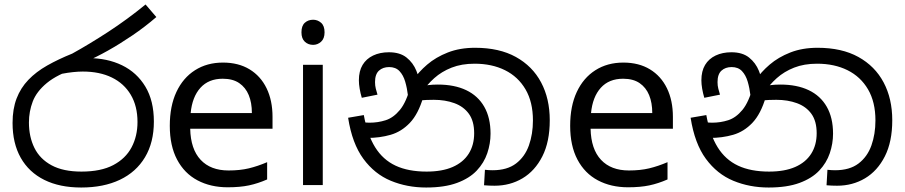

<svg xmlns="http://www.w3.org/2000/svg" viewBox="-20 -825 4034 856"><path d="M342 11Q246 11 177.5 -23Q109 -57 72.5 -121.5Q36 -186 36 -277Q36 -339 54 -386Q72 -433 106.5 -469Q141 -505 190.5 -533Q240 -561 302 -586Q378 -628 462.5 -683Q547 -738 629 -805L677 -749Q626 -705 570 -667Q514 -629 460.5 -599Q407 -569 362 -550L320 -521Q235 -493 189 -455Q143 -417 126 -372.5Q109 -328 109 -279Q109 -215 133.5 -165.5Q158 -116 210 -88Q262 -60 343 -60Q430 -60 485 -89Q540 -118 566.5 -168Q593 -218 593 -281Q593 -352 563 -402.5Q533 -453 478.5 -479.5Q424 -506 349 -506Q329 -506 305.5 -503.5Q282 -501 258.5 -496.5Q235 -492 214 -485L289 -555Q306 -562 326 -564Q346 -566 373 -566Q458 -566 524 -534Q590 -502 628 -439Q666 -376 666 -283Q666 -190 626.5 -124Q587 -58 514.5 -23.5Q442 11 342 11Z M974 -546Q1043 -546 1092.5 -516Q1142 -486 1168.5 -431.5Q1195 -377 1195 -304V-251H828Q830 -160 874.5 -112.5Q919 -65 999 -65Q1050 -65 1089.5 -74.5Q1129 -84 1171 -102V-25Q1130 -7 1090 1.5Q1050 10 995 10Q919 10 860.5 -21Q802 -52 769.5 -113.5Q737 -175 737 -264Q737 -352 766.5 -415Q796 -478 849.5 -512Q903 -546 974 -546ZM973 -474Q910 -474 873.5 -433.5Q837 -393 830 -321H1103Q1103 -367 1089 -401Q1075 -435 1046.5 -454.5Q1018 -474 973 -474Z M1419 -536V0H1331V-536ZM1376 -737Q1396 -737 1411.5 -723.5Q1427 -710 1427 -681Q1427 -653 1411.5 -639Q1396 -625 1376 -625Q1354 -625 1339 -639Q1324 -653 1324 -681Q1324 -710 1339 -723.5Q1354 -737 1376 -737Z M1880 11Q1795 11 1722.5 -19Q1650 -49 1600 -117Q1550 -185 1532 -300L1602 -312Q1618 -224 1652.5 -168.5Q1687 -113 1743.5 -86.5Q1800 -60 1882 -60Q1951 -60 1998 -80.5Q2045 -101 2069.5 -139.5Q2094 -178 2094 -231Q2094 -285 2070.5 -317.5Q2047 -350 2006 -365Q1965 -380 1914 -380Q1880 -380 1854 -377.5Q1828 -375 1802 -368L1807 -420Q1826 -429 1856 -438.5Q1886 -448 1932 -448Q2006 -448 2058.5 -423Q2111 -398 2139 -349Q2167 -300 2167 -229Q2167 -185 2152.5 -142Q2138 -99 2105.5 -64.5Q2073 -30 2017.5 -9.5Q1962 11 1880 11ZM2185 3Q2172 3 2161.5 2.5Q2151 2 2138 1L2142 -68Q2148 -67 2159.5 -66.5Q2171 -66 2176 -66Q2241 -66 2280.5 -96Q2320 -126 2338 -176.5Q2356 -227 2356 -288Q2356 -370 2323 -426.5Q2290 -483 2231.5 -512Q2173 -541 2096 -541Q2038 -541 1993.5 -523.5Q1949 -506 1916 -476.5Q1883 -447 1859 -410L1867 -392Q1845 -317 1807.5 -277.5Q1770 -238 1721.5 -224Q1673 -210 1617 -210Q1607 -210 1591.5 -212.5Q1576 -215 1564 -221L1565 -286Q1579 -282 1597.5 -280Q1616 -278 1628 -278Q1665 -278 1699.5 -289Q1734 -300 1763 -335Q1792 -370 1811 -443L1821 -467Q1846 -504 1884.5 -537Q1923 -570 1976.5 -591Q2030 -612 2098 -612Q2206 -612 2280 -571Q2354 -530 2392.5 -457.5Q2431 -385 2431 -289Q2431 -193 2398 -128Q2365 -63 2309.5 -30Q2254 3 2185 3ZM1714 -592Q1763 -592 1792.5 -568.5Q1822 -545 1836.5 -509Q1851 -473 1854 -434L1799 -398Q1795 -432 1786.5 -461Q1778 -490 1761 -508Q1744 -526 1715 -526Q1687 -526 1669.5 -510Q1652 -494 1652 -459Q1652 -443 1655.5 -429.5Q1659 -416 1663 -403L1593 -389Q1587 -409 1583.5 -429.5Q1580 -450 1580 -467Q1580 -508 1596.5 -535.5Q1613 -563 1643.5 -577.5Q1674 -592 1714 -592Z M2759 -546Q2828 -546 2877.5 -516Q2927 -486 2953.5 -431.5Q2980 -377 2980 -304V-251H2613Q2615 -160 2659.5 -112.5Q2704 -65 2784 -65Q2835 -65 2874.5 -74.5Q2914 -84 2956 -102V-25Q2915 -7 2875 1.5Q2835 10 2780 10Q2704 10 2645.5 -21Q2587 -52 2554.5 -113.5Q2522 -175 2522 -264Q2522 -352 2551.5 -415Q2581 -478 2634.5 -512Q2688 -546 2759 -546ZM2758 -474Q2695 -474 2658.5 -433.5Q2622 -393 2615 -321H2888Q2888 -367 2874 -401Q2860 -435 2831.5 -454.5Q2803 -474 2758 -474Z M3407 11Q3322 11 3249.5 -19Q3177 -49 3127 -117Q3077 -185 3059 -300L3129 -312Q3145 -224 3179.5 -168.5Q3214 -113 3270.5 -86.5Q3327 -60 3409 -60Q3478 -60 3525 -80.5Q3572 -101 3596.5 -139.5Q3621 -178 3621 -231Q3621 -285 3597.5 -317.5Q3574 -350 3533 -365Q3492 -380 3441 -380Q3407 -380 3381 -377.5Q3355 -375 3329 -368L3334 -420Q3353 -429 3383 -438.5Q3413 -448 3459 -448Q3533 -448 3585.5 -423Q3638 -398 3666 -349Q3694 -300 3694 -229Q3694 -185 3679.5 -142Q3665 -99 3632.5 -64.5Q3600 -30 3544.5 -9.5Q3489 11 3407 11ZM3712 3Q3699 3 3688.5 2.5Q3678 2 3665 1L3669 -68Q3675 -67 3686.5 -66.5Q3698 -66 3703 -66Q3768 -66 3807.5 -96Q3847 -126 3865 -176.5Q3883 -227 3883 -288Q3883 -370 3850 -426.5Q3817 -483 3758.5 -512Q3700 -541 3623 -541Q3565 -541 3520.5 -523.5Q3476 -506 3443 -476.5Q3410 -447 3386 -410L3394 -392Q3372 -317 3334.5 -277.5Q3297 -238 3248.5 -224Q3200 -210 3144 -210Q3134 -210 3118.5 -212.5Q3103 -215 3091 -221L3092 -286Q3106 -282 3124.5 -280Q3143 -278 3155 -278Q3192 -278 3226.5 -289Q3261 -300 3290 -335Q3319 -370 3338 -443L3348 -467Q3373 -504 3411.5 -537Q3450 -570 3503.5 -591Q3557 -612 3625 -612Q3733 -612 3807 -571Q3881 -530 3919.5 -457.5Q3958 -385 3958 -289Q3958 -193 3925 -128Q3892 -63 3836.5 -30Q3781 3 3712 3ZM3241 -592Q3290 -592 3319.5 -568.5Q3349 -545 3363.5 -509Q3378 -473 3381 -434L3326 -398Q3322 -432 3313.5 -461Q3305 -490 3288 -508Q3271 -526 3242 -526Q3214 -526 3196.5 -510Q3179 -494 3179 -459Q3179 -443 3182.5 -429.5Q3186 -416 3190 -403L3120 -389Q3114 -409 3110.5 -429.5Q3107 -450 3107 -467Q3107 -508 3123.5 -535.5Q3140 -563 3170.5 -577.5Q3201 -592 3241 -592Z"/></svg>

Font: lsinhala85
Style: Book
Weight: 400
Designer: Jelle Bosma - Monotype Design Team
Foundry: Monotype Imaging Inc.
Version: Version 2.003